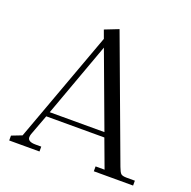

<svg xmlns="http://www.w3.org/2000/svg" viewBox="-126 -836 953 960"><g transform="rotate(20 350.0 -356.0)"><path d="M22 0V-25.9L76.2 -46.9L293 -639.2L276.9 -683.1L350.1 -711.9L589.8 -65.9Q599.1 -40.5 606.9 -33.2Q614.7 -25.9 638.2 -25.9H681.2V0H472.2V-25.9H520L463.9 -176.8H154.8L113.8 -66.9Q110.8 -58.1 110.8 -49.8Q110.8 -25.9 152.8 -25.9H183.1V0ZM164.1 -202.1H455.1L308.1 -598.1Z"/></g></svg>

Font: Dihjauti
Style: Regular
Weight: 400
Designer: T. Christopher White
Version: Version 3.0.0